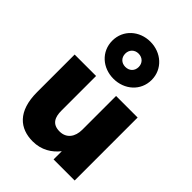

<svg xmlns="http://www.w3.org/2000/svg" viewBox="-257 -998 1121 1121"><g transform="rotate(45 304.0 -437.0)"><path d="M221 -233V-520H44V-210C44 -50 124 12 229 12C301 12 354 -22 390 -68V0H564V-520H386V-241C386 -183 356 -140 299 -140C237 -140 221 -182 221 -233ZM142 -733C142 -643 214 -580 304 -580C394 -580 467 -643 467 -733C467 -822 394 -886 304 -886C214 -886 142 -822 142 -733ZM249 -733C249 -765 272 -788 304 -788C337 -788 360 -765 360 -733C360 -700 337 -678 304 -678C272 -678 249 -700 249 -733Z"/></g></svg>

Font: Aspekta 850
Style: Regular
Weight: 850
Designer: Ivo Dolenc
Version: Version 2.000